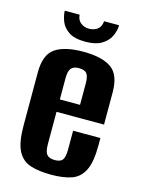

<svg xmlns="http://www.w3.org/2000/svg" viewBox="-103 -706 572 774"><g transform="rotate(15 183.0 -318.5)"><path d="M187.6 8.3Q135.9 8.3 100.5 -3.2Q65.2 -14.7 47.2 -49.5Q29.2 -84.3 29.2 -154.4V-376.8Q29.2 -450.3 68.3 -477.3Q107.5 -504.4 185.7 -504.4Q263.6 -504.4 302.5 -477.3Q341.5 -450.3 341.5 -376.8V-242.2H143.2V-107.4Q143.2 -76.7 152.8 -64.7Q162.5 -52.6 187 -52.6Q209.9 -52.6 218.7 -64.3Q227.5 -76.1 227.5 -107.4V-186H341.5V-155.4Q341.5 -85.3 323.7 -50.1Q305.9 -15 271.5 -3.3Q237.1 8.3 187.6 8.3ZM143.2 -294H227.5V-383.3Q227.5 -411.8 218.7 -423.8Q209.9 -435.9 185.7 -435.9Q162.5 -435.9 152.8 -423.8Q143.2 -411.8 143.2 -383.3ZM181.7 -545.3Q135.4 -545.3 111.2 -562.2Q87.1 -579.1 78.6 -602.6Q70.1 -626 69.8 -644.7H131.8Q133.4 -622.3 148.1 -611Q162.9 -599.8 182.4 -599.8Q203.2 -599.8 217.6 -610.5Q232 -621.3 234 -644.7H296.6Q296 -619.2 284.2 -596.4Q272.5 -573.7 247.9 -559.5Q223.2 -545.3 181.7 -545.3Z"/></g></svg>

Font: Alumni Sans SC Thin
Style: Regular
Weight: 100
Designer: Robert E. Leuschke
Foundry: Robert E. Leuschke
Version: Version 1.018